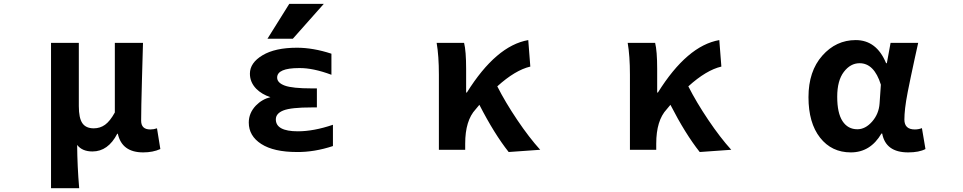

<svg xmlns="http://www.w3.org/2000/svg" viewBox="-20 -784 5040 1005"><path d="M247.1 201.2V-559.6H392.6V-228.5Q392.6 -166 411.1 -139.2Q429.7 -112.3 470.7 -112.3Q503.9 -112.3 529.8 -130.9Q555.7 -149.4 581.1 -195.3V-559.6H728.5Q727.5 -524.4 723.1 -369.1Q718.8 -213.9 718.8 -152.3Q718.8 -106.4 766.6 -106.4Q784.2 -106.4 801.8 -112.3L819.3 -3.9Q780.3 13.7 729.5 13.7Q618.2 13.7 596.7 -84H593.8Q545.9 8.8 463.9 8.8Q410.2 8.8 383.8 -25.4Q384.8 87.9 394.5 201.2Z M1494.1 -763.7H1674.8L1512.7 -581.1H1379.9ZM1539.1 -96.7Q1622.1 -96.7 1722.7 -130.9V-19.5Q1625 12.7 1534.2 11.7Q1413.1 11.7 1347.7 -30.3Q1282.2 -72.3 1282.2 -142.6Q1282.2 -192.4 1319.3 -231.4Q1351.6 -264.6 1395.5 -275.4Q1350.6 -290 1321.3 -319.3Q1288.1 -353.5 1288.1 -398.4Q1288.1 -455.1 1354 -494.6Q1419.9 -534.2 1534.2 -534.2Q1619.1 -534.2 1714.8 -502.9V-392.6Q1618.2 -428.7 1545.9 -427.7Q1430.7 -427.7 1430.7 -377.9Q1430.7 -350.6 1470.7 -335.9Q1510.7 -321.3 1611.3 -321.3H1638.7V-221.7H1611.3Q1503.9 -221.7 1463.9 -206.1Q1423.8 -190.4 1423.8 -159.2Q1423.8 -96.7 1539.1 -96.7Z M2807.6 0 2642.6 11.7Q2567.4 -83 2489.3 -235.4L2469.7 -211.9Q2415 -153.3 2415 -32.2V0H2277.3V-392.6Q2277.3 -491.2 2265.6 -559.6H2409.2Q2419.9 -516.6 2419.9 -422.9V-299.8H2423.8Q2577.1 -544.9 2745.1 -574.2L2755.9 -435.5Q2676.8 -417 2583 -332Q2625 -249 2687.5 -156.2Q2750 -63.5 2807.6 0Z M3807.6 0 3642.6 11.7Q3567.4 -83 3489.3 -235.4L3469.7 -211.9Q3415 -153.3 3415 -32.2V0H3277.3V-392.6Q3277.3 -491.2 3265.6 -559.6H3409.2Q3419.9 -516.6 3419.9 -422.9V-299.8H3423.8Q3577.1 -544.9 3745.1 -574.2L3755.9 -435.5Q3676.8 -417 3583 -332Q3625 -249 3687.5 -156.2Q3750 -63.5 3807.6 0Z M4433.6 13.7Q4333 13.7 4272.5 -63.5Q4211.9 -140.6 4211.9 -275.4Q4211.9 -411.1 4284.2 -492.7Q4356.4 -574.2 4459 -574.2Q4568.4 -574.2 4618.2 -453.1H4622.1L4641.6 -559.6H4786.1Q4782.2 -543.9 4768.1 -478Q4753.9 -412.1 4747.6 -382.3Q4741.2 -352.5 4731.4 -302.7Q4721.7 -252.9 4717.8 -218.3Q4713.9 -183.6 4713.9 -158.2Q4713.9 -106.4 4768.6 -106.4Q4788.1 -106.4 4805.7 -113.3L4824.2 -3.9Q4791 13.7 4733.4 13.7Q4616.2 13.7 4597.7 -85H4593.8Q4536.1 13.7 4433.6 13.7ZM4467.8 -107.4Q4509.8 -107.4 4544.9 -147.5Q4580.1 -187.5 4584 -242.2L4590.8 -340.8Q4555.7 -453.1 4479.5 -453.1Q4431.6 -453.1 4397 -407.7Q4362.3 -362.3 4362.3 -277.3Q4362.3 -192.4 4390.1 -149.9Q4418 -107.4 4467.8 -107.4Z"/></svg>

Font: Gen Shin Gothic Monospace Bold
Style: Bold
Weight: 700
Designer: [Source Han Sans]
Ryoko NISHIZUKA  (kana & ideographs); Paul D. Hunt (Latin, Greek & Cyrillic); Wenlong ZHANG  (bopomofo
Version: Version 1.002.20150607